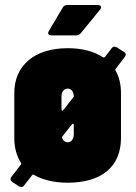

<svg xmlns="http://www.w3.org/2000/svg" viewBox="-20 -720 543 765"><path d="M370 -700H248C240 -700 234 -697 230 -690L175 -597C173 -594 172 -591 172 -588C172 -582 177 -579 185 -579H284C292 -579 297 -582 302 -588L379 -682C382 -685 383 -688 383 -691C383 -696 378 -700 370 -700ZM474 -513 446 -531C442 -533 439 -534 436 -534C432 -534 428 -532 425 -528L399 -494C397 -491 393 -490 390 -492C355 -515 308 -528 250 -528C114 -528 37 -456 37 -350V-170C37 -132 46 -99 63 -72C65 -69 65 -66 63 -64L26 -16C23 -13 22 -9 22 -6C22 -2 24 2 29 5L55 22C59 24 62 25 65 25C69 25 73 23 76 19L108 -22C110 -25 113 -25 116 -23C150 -3 196 8 250 8C386 8 462 -57 462 -170V-350C462 -383 455 -413 441 -438C439 -441 439 -444 441 -446L477 -493C480 -497 481 -500 481 -503C481 -506 479 -510 474 -513ZM225 -335C225 -354 235 -367 250 -367C264 -367 274 -354 274 -335C274 -335 273 -334 271 -331L232 -281C229 -277 225 -279 225 -284ZM274 -185C274 -166 264 -153 250 -153C240 -153 232 -159 228 -169C226 -172 227 -175 229 -177L267 -225C270 -229 274 -227 274 -222Z"/></svg>

Font: Barlow Condensed Black
Style: Regular
Weight: 900
Width: 3
Designer: Jeremy Tribby
Foundry: Tribby Type
Version: Version 1.422;hotconv 1.0.109;makeotfexe 2.5.65596